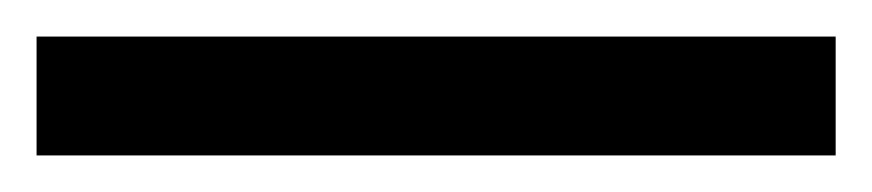

<svg xmlns="http://www.w3.org/2000/svg" viewBox="-22 70 477 105"><path d="M435 155V90H-2V155Z"/></svg>

Font: Noto Sans Lisu Medium
Style: Regular
Weight: 500
Designer: Monotype Design Team. David Williams.
Foundry: Monotype Imaging Inc.
Version: Version 2.102